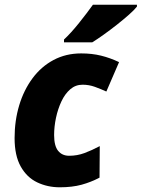

<svg xmlns="http://www.w3.org/2000/svg" viewBox="-20 -786 602 816"><path d="M234 10Q182 10 138 -11Q94 -32 68 -78.5Q42 -125 42 -199Q42 -273 61.5 -338Q81 -403 118 -453Q155 -503 207.5 -531Q260 -559 325 -559Q371 -559 409.5 -549.5Q448 -540 486 -522L432 -397Q408 -408 383 -417Q358 -426 331 -426Q301 -426 278.5 -406.5Q256 -387 241 -355Q226 -323 218 -285.5Q210 -248 210 -212Q210 -166 227 -145Q244 -124 274 -124Q308 -124 339 -135.5Q370 -147 404 -165L403 -31Q367 -12 327 -1Q287 10 234 10ZM252 -606V-618Q282 -646 316 -688.5Q350 -731 375 -766H562V-758Q551 -744 528.5 -724Q506 -704 477.5 -681.5Q449 -659 421 -639Q393 -619 372 -606Z"/></svg>

Font: Noto Sans Disp ExtBd
Style: Italic
Weight: 800
Italic angle: -12°
Designer: Monotype Design Team
Foundry: Monotype Imaging Inc.
Version: Version 2.000;GOOG;noto-source:20170915:90ef993387c0